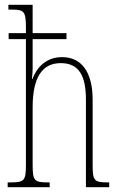

<svg xmlns="http://www.w3.org/2000/svg" viewBox="-20 -780 497 800"><path d="M12 0H187V-20H182C122 -20 116 -26 116 -96V-333C116 -459 157 -517 233 -517C311 -517 338 -462 338 -364V0H435V-20H427C371 -20 366 -29 366 -94V-364C366 -482 318 -542 239 -542C171 -542 133 -498 115 -451H113C115 -469 116 -483 116 -495V-617H257V-642H116V-760H15V-740H31C81 -740 88 -731 88 -664V-642H16V-617H88V-96C88 -26 82 -20 21 -20H12Z"/></svg>

Font: Noto Serif ExtraCondensed Thin
Style: Regular
Weight: 100
Width: 2
Designer: Monotype Design Team
Foundry: Monotype Imaging Inc.
Version: Version 2.013